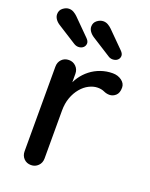

<svg xmlns="http://www.w3.org/2000/svg" viewBox="-149 -829 708 904"><g transform="rotate(20 205.5 -376.5)"><path d="M120 0Q98 0 84 -14.5Q70 -29 70 -51V-475Q70 -497 84 -511.5Q98 -526 120 -526Q141 -526 155.5 -511.5Q170 -497 170 -475V-363L160 -406Q168 -434 184.5 -458Q201 -482 224 -500Q247 -518 275.5 -528Q304 -538 335 -538Q361 -538 380 -524Q399 -510 399 -489Q399 -462 385 -449.5Q371 -437 354 -437Q339 -437 325 -443.5Q311 -450 292 -450Q271 -450 249 -439Q227 -428 209 -406.5Q191 -385 180.5 -356Q170 -327 170 -291V-51Q170 -29 155.5 -14.5Q141 0 120 0ZM310 -599Q305 -599 298.5 -601Q292 -603 287 -607L194 -666Q180 -675 172 -686.5Q164 -698 164 -710Q164 -730 179 -741.5Q194 -753 210 -753Q223 -753 234 -746.5Q245 -740 253 -732L333 -652Q345 -640 345 -629Q345 -616 335.5 -607.5Q326 -599 310 -599ZM139 -599Q133 -599 127 -601Q121 -603 115 -607L22 -666Q8 -675 0.5 -686.5Q-7 -698 -7 -710Q-7 -730 8 -741.5Q23 -753 38 -753Q51 -753 62 -746.5Q73 -740 81 -732L161 -652Q173 -640 173 -629Q173 -616 163.5 -607.5Q154 -599 139 -599Z"/></g></svg>

Font: Quicksand SemiBold
Style: Regular
Weight: 600
Designer: Andrew Paglinawan
Foundry: Andrew Paglinawan
Version: Version 3.004